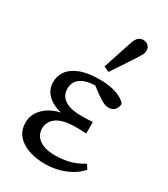

<svg xmlns="http://www.w3.org/2000/svg" viewBox="-192 -855 835 956"><g transform="rotate(30 225.5 -377.0)"><path d="M226 13Q173 13 130.5 -2Q88 -17 64 -46Q40 -75 40 -117Q40 -157 63.5 -187.5Q87 -218 128 -236Q169 -254 221 -254V-242Q169 -244 132.5 -260Q96 -276 77 -302Q58 -328 58 -360Q58 -397 78.5 -425.5Q99 -454 142.5 -471Q186 -488 255 -488Q291 -488 321 -482Q351 -476 373.5 -464.5Q396 -453 408 -437Q408 -418 396 -403Q384 -388 361 -388Q350 -388 339.5 -391.5Q329 -395 316.5 -402.5Q304 -410 287 -422L235 -461H306L316 -444Q299 -448 285 -449.5Q271 -451 256 -451Q218 -451 191 -441.5Q164 -432 150 -413.5Q136 -395 136 -368Q136 -342 150 -323.5Q164 -305 192 -295Q220 -285 262 -285Q277 -285 292 -285.5Q307 -286 329 -287V-221Q304 -223 293 -223Q282 -223 271 -223Q228 -223 200 -215.5Q172 -208 156 -195Q140 -182 133 -166.5Q126 -151 126 -134Q126 -109 139.5 -90Q153 -71 180 -60Q207 -49 246 -49Q283 -49 322.5 -57Q362 -65 408 -93L424 -67Q400 -40 368 -22.5Q336 -5 300 4Q264 13 226 13ZM241 -556 297 -726Q305 -749 317 -758Q329 -767 342 -767Q360 -767 371.5 -756.5Q383 -746 383 -729Q383 -716 378 -706Q373 -696 361 -677L272 -542Z"/></g></svg>

Font: Source Serif 4 Variable
Style: Regular
Weight: 400
Designer: Frank Grießhammer
Foundry: Adobe
Version: Version 4.005;hotconv 1.1.0;makeotfexe 2.6.0